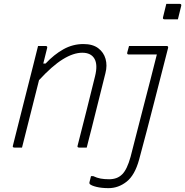

<svg xmlns="http://www.w3.org/2000/svg" viewBox="-20 -764 959 994"><path d="M841 -744H910Q921 -744 918 -733L901 -664H832Q821 -664 824 -675ZM94 0H55Q43 0 47 -11Q73 -115 99.5 -219Q126 -323 152 -426L177 -526H216Q227 -526 224 -515Q219 -495 214 -475Q209 -455 204 -435H216Q260 -482 308.5 -509Q357 -536 412 -536Q460 -536 488.5 -514.5Q517 -493 526.5 -459Q536 -425 526 -386L454 -98Q448 -76 442 -51.5Q436 -27 429 0H390Q378 0 382 -11Q405 -100 427.5 -190Q450 -280 472 -369Q487 -429 469 -460Q451 -491 406 -491Q360 -491 305 -457Q250 -423 182 -349Q160 -262 138 -174.5Q116 -87 94 0ZM842 -526Q853 -526 850 -515Q817 -387 778.5 -236Q740 -85 700 63Q678 143 635.5 176.5Q593 210 542 210Q506 210 479.5 203.5Q453 197 445 189Q442 186 443 180Q445 172 447 164.5Q449 157 451 148H463Q482 157 501 160.5Q520 164 545 164Q565 164 582 158Q599 152 613 138Q638 113 656 48Q670 -6 687 -73Q704 -140 722.5 -211Q741 -282 759 -352Q777 -422 792 -482H646Q636 -482 639 -493L648 -526Z"/></svg>

Font: Recursive Sn Lnr St Lt
Style: Italic
Weight: 300
Italic angle: -15°
Version: Version 1.079;hotconv 1.0.112;makeotfexe 2.5.65598; ttfautoh